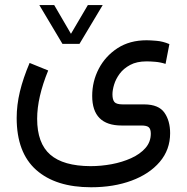

<svg xmlns="http://www.w3.org/2000/svg" viewBox="-20 -519 761 782"><path d="M234.4 -340.3 140.1 -498.5H200.7L269 -381.3L337.9 -498.5H398.4L303.7 -340.3ZM176.3 -231.9Q131.3 -122.1 131.3 -35.2Q131.3 64.5 184.6 110.8Q237.8 157.2 348.6 157.7Q391.6 157.7 434.8 149.7Q478 141.6 514.2 125.2Q550.3 108.9 572.3 84Q594.2 59.1 594.2 25.4Q594.2 7.3 586.4 -0.2Q578.6 -7.8 555.7 -7.8H475.6Q355.5 -7.8 355.5 -128.4Q355.5 -187.5 382.3 -239Q409.2 -290.5 458.7 -322.8Q508.3 -355 577.1 -355Q591.3 -355 617.4 -352.8Q643.6 -350.6 669.9 -339.4L654.3 -258.8Q633.3 -265.6 612.3 -267.3Q591.3 -269 577.1 -269Q537.1 -269 510.3 -254.6Q483.4 -240.2 467.5 -218.8Q451.7 -197.3 444.8 -174.6Q438 -151.9 438 -134.8Q438 -113.3 446 -103.5Q454.1 -93.8 480.5 -93.8H568.4Q626.5 -93.3 649.7 -60.1Q672.9 -26.9 672.9 23.4Q672.9 90.8 630.6 140.4Q588.4 189.9 515.6 216.8Q442.9 243.7 351.1 243.7Q207 243.7 127.4 173.1Q47.9 102.5 47.9 -38.6Q47.9 -90.8 61 -145.8Q74.2 -200.7 100.6 -262.7Z"/></svg>

Font: Vazir UI
Style: Regular-UI
Weight: 400
Designer: Saber Rastikerdar
Foundry: Saber Rastikerdar
Version: Version 30.1.0